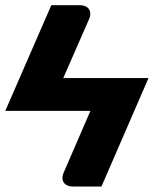

<svg xmlns="http://www.w3.org/2000/svg" viewBox="-24 -538 580 724"><path d="M317 -120H-4L169.5 -518.5H276Q288 -518.5 297 -514.8Q306 -511 311 -504Q316 -497 316.5 -487.2Q317 -477.5 311.5 -465L214.5 -243.5H536L358.5 165.5H252Q240 165.5 231 161.8Q222 158 217 151Q212 144 211.5 134.2Q211 124.5 216.5 112Z"/></svg>

Font: Lato Black
Style: Regular
Weight: 900
Designer: Lukasz Dziedzic
Foundry: tyPoland Lukasz Dziedzic
Version: Version 2.007; 2014-02-27